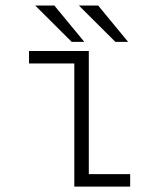

<svg xmlns="http://www.w3.org/2000/svg" viewBox="-20 -688 610 708"><path d="M452.5 -533.5H405.5L271 -667.5H342ZM291 -533.5H244.5L110 -667.5H180.5ZM307.5 -46H460V0H254V-454H87V-500H307.5Z"/></svg>

Font: League Mono Narrow UltraLight
Style: Regular
Weight: 200
Width: 3
Designer: Tyler Finck
Foundry: The League of Moveable Type / Tyler Finck
Version: Version 2.210